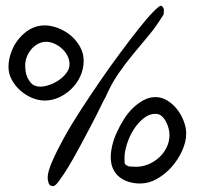

<svg xmlns="http://www.w3.org/2000/svg" viewBox="-20 -630 677 651"><path d="M141.6 -28.3Q141.6 -46.9 156.7 -82Q171.9 -117.2 196.3 -161.6Q220.7 -206.1 253.4 -256.3Q286.1 -306.6 320.3 -356.4Q354.5 -406.2 388.7 -452.1Q422.9 -498 450.7 -533.2Q478.5 -568.4 499 -589.4Q519.5 -610.4 525.4 -610.4Q529.3 -610.4 532.2 -606Q535.2 -601.6 535.6 -597.2Q536.1 -592.8 535.2 -587.9Q535.2 -584 535.2 -582Q511.7 -543 485.4 -511.2Q459 -479.5 432.6 -447.8Q406.2 -416 381.8 -380.9Q357.4 -345.7 337.9 -300.8Q332 -291 319.3 -264.6Q306.6 -238.3 289.1 -205.1Q271.5 -171.9 252 -135.3Q232.4 -98.6 214.4 -68.4Q196.3 -38.1 181.6 -18.6Q168 1 160.2 1Q148.4 1 145 -8.8Q141.6 -18.6 141.6 -28.3ZM355.5 -97.7Q355.5 -115.2 360.8 -137.7Q366.2 -160.2 376.5 -182.1Q386.7 -204.1 400.4 -226.1Q414.1 -248 431.2 -264.2Q448.2 -280.3 467.3 -290.5Q486.3 -300.8 506.8 -300.8Q528.3 -300.8 547.4 -289.1Q566.4 -277.3 580.6 -259.3Q594.7 -241.2 603 -219.2Q611.3 -197.3 611.3 -177.7Q611.3 -149.4 597.7 -119.1Q584 -88.9 562 -64Q540 -39.1 512.2 -23.4Q484.4 -7.8 455.1 -7.8Q433.6 -7.8 415.5 -13.7Q397.5 -19.5 384.3 -30.3Q371.1 -41 363.3 -57.6Q355.5 -74.2 355.5 -97.7ZM403.3 -74.2Q411.1 -66.4 420.4 -65.4Q429.7 -64.5 441.4 -64.5Q462.9 -64.5 482.9 -72.8Q502.9 -81.1 519 -95.7Q535.2 -110.4 544.9 -129.9Q554.7 -150.4 554.7 -171.9Q554.7 -181.6 551.8 -193.8Q548.8 -206.1 543 -217.3Q537.1 -228.5 528.3 -236.3Q519.5 -244.1 506.8 -244.1Q485.4 -244.1 465.8 -228Q446.3 -211.9 432.1 -189Q418 -166 410.2 -140.6Q402.3 -115.2 402.3 -97.7Q402.3 -94.7 402.3 -86.4Q402.3 -78.1 403.3 -74.2ZM8.8 -403.3Q8.8 -427.7 18.1 -453.1Q27.3 -478.5 43.9 -498.5Q60.5 -518.6 82 -531.2Q105.5 -543.9 130.9 -543.9Q153.3 -543.9 177.2 -534.7Q201.2 -525.4 220.2 -509.3Q239.3 -493.2 251.5 -471.2Q263.7 -449.2 263.7 -423.8Q263.7 -397.5 252.9 -373Q242.2 -348.6 223.6 -330.1Q205.1 -311.5 181.2 -300.3Q157.2 -289.1 131.8 -289.1Q110.4 -289.1 88.4 -298.3Q66.4 -307.6 48.8 -323.2Q31.2 -338.9 20 -359.4Q8.8 -379.9 8.8 -403.3ZM65.4 -408.2Q65.4 -399.4 66.9 -388.2Q68.4 -377 73.2 -366.7Q78.1 -356.4 85 -348.6Q91.8 -340.8 103.5 -337.9Q117.2 -334 136.7 -338.9Q156.2 -343.8 173.8 -354.5Q191.4 -365.2 203.6 -380.4Q215.8 -395.5 215.8 -412.1Q215.8 -426.8 209 -440.4Q202.1 -454.1 190.4 -464.8Q178.7 -475.6 164.6 -481.9Q150.4 -488.3 136.7 -488.3Q121.1 -488.3 107.4 -480.5Q93.8 -472.7 84.5 -460.9Q75.2 -449.2 70.3 -435.5Q65.4 -421.9 65.4 -408.2Z"/></svg>

Font: Indie Flower
Style: Regular
Weight: 400
Designer: Kimberly Geswein
Foundry: Kimberly Geswein
Version: Version 1.001 2010